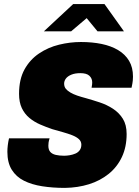

<svg xmlns="http://www.w3.org/2000/svg" viewBox="-20 -905 679 937"><path d="M297 12Q237 12 186 4Q135 -4 97 -23Q59 -42 37.5 -76.5Q16 -111 16 -164Q16 -179 18 -196Q20 -213 24 -230H222Q218 -217 217 -209Q216 -201 216 -194Q216 -174 225.5 -163.5Q235 -153 252.5 -149Q270 -145 293 -145Q306 -145 320.5 -147.5Q335 -150 348 -155.5Q361 -161 369 -172Q377 -183 377 -199Q377 -215 365 -226Q353 -237 332.5 -245Q312 -253 287 -260Q262 -267 234 -275Q205 -285 176 -297.5Q147 -310 123.5 -329.5Q100 -349 86.5 -377.5Q73 -406 73 -447Q73 -518 99.5 -566Q126 -614 170.5 -644Q215 -674 268.5 -687Q322 -700 375 -700Q430 -700 476 -690.5Q522 -681 556.5 -660.5Q591 -640 610 -608Q629 -576 629 -531Q629 -523 628 -511.5Q627 -500 622 -477H427Q429 -488 429.5 -493.5Q430 -499 430 -503Q430 -522 416.5 -535Q403 -548 372 -548Q346 -548 328 -540.5Q310 -533 301.5 -521.5Q293 -510 293 -497Q293 -482 301 -472Q309 -462 323.5 -453.5Q338 -445 357 -438.5Q376 -432 399 -426Q431 -417 466 -405.5Q501 -394 531 -374.5Q561 -355 579.5 -325.5Q598 -296 598 -251Q598 -188 575 -139Q552 -90 510.5 -56.5Q469 -23 414.5 -6Q360 11 297 12ZM194 -752 337 -885H490L585 -752H456L382 -842H433L327 -752Z"/></svg>

Font: Archivo SemiCondensed Black
Style: Italic
Weight: 900
Width: 4
Italic angle: -10°
Designer: Hector Gatti
Foundry: Omnibus-Type
Version: Version 2.001